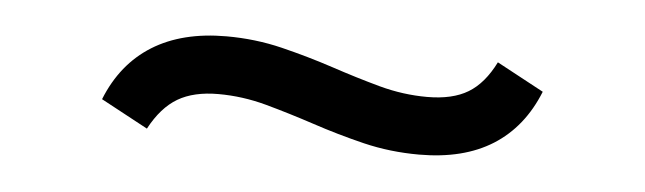

<svg xmlns="http://www.w3.org/2000/svg" viewBox="-25 -320 716 213"><g transform="rotate(5 332.5 -214.0)"><path d="M445.2 -158.1Q412.9 -158.1 383.1 -165.3Q353.2 -172.6 325.4 -181.9Q297.6 -191.1 271 -198.4Q244.4 -205.6 217.7 -205.6Q190.3 -205.6 172.6 -195.2Q154.8 -184.7 141.9 -160.5L89.5 -188.7Q105.6 -229 138.7 -249.6Q171.8 -270.2 221 -270.2Q253.2 -270.2 283.1 -262.9Q312.9 -255.6 340.7 -246.4Q368.5 -237.1 395.2 -229.8Q421.8 -222.6 448.4 -222.6Q476.6 -222.6 494 -233.1Q511.3 -243.5 523.4 -267.7L575.8 -239.5Q559.7 -199.2 527 -178.6Q494.4 -158.1 445.2 -158.1Z"/></g></svg>

Font: Playfair 5pt SemiExpanded Light
Style: Regular
Weight: 300
Width: 6
Designer: Claus Eggers Sørensen
Foundry: Claus Eggers Sørensen
Version: Version 2.203